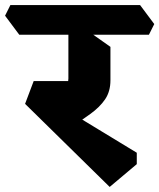

<svg xmlns="http://www.w3.org/2000/svg" viewBox="-76 -675 629 758"><path d="M357 63 23 -265 57 -355H209L176 -247L464 -72V-27ZM193 -165 89 -271Q116 -283 140 -296Q164 -309 179 -326Q194 -343 194 -365V-588L258 -562L360 -490V-358Q360 -314 339 -283Q318 -252 280.5 -225Q243 -198 193 -165ZM0 -538 -56 -613 -35 -655H477L533 -580L512 -538Z"/></svg>

Font: Eczar
Style: Bold
Weight: 700
Designer: Vaibhav Singh
Foundry: Rosetta Type Foundry
Version: Version 2.000